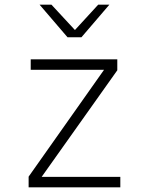

<svg xmlns="http://www.w3.org/2000/svg" viewBox="-20 -805 640 825"><path d="M103 0V-46L427 -505H112V-550H484V-503L159 -45H497V0ZM270 -645 150 -785H201L302 -676L402 -785H450L330 -645Z"/></svg>

Font: JetBrains Mono NL Thin
Style: Regular
Weight: 100
Monospace: yes
Designer: Philipp Nurullin, Konstantin Bulenkov
Foundry: JetBrains
Version: Version 2.305; ttfautohint (v1.8.4.7-5d5b)